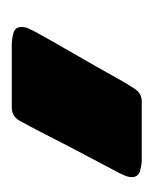

<svg xmlns="http://www.w3.org/2000/svg" viewBox="12 -143 257 321"><g transform="rotate(-90 140.5 17.5)"><path d="M227.1 -91.3Q235.4 -91.3 245.6 -88.6Q255.9 -85.9 255.9 -74.7Q255.9 -69.3 253.7 -64.2Q251.5 -59.1 249 -54.2Q234.9 -28.3 220 -2.7Q205.1 22.9 190.4 48.8Q181.2 64.9 172.1 81.5Q163.1 98.1 152.8 113.8Q145 126 131.3 126H33.7Q25.4 126 15.1 123Q4.9 120.1 4.9 109.4Q4.9 104 7.1 98.6Q9.3 93.3 11.7 88.4Q23.9 65.4 35.9 42.7Q47.9 20 59.6 -2.4Q69.3 -21.5 79.1 -40.5Q88.9 -59.6 99.1 -78.1Q106.4 -91.3 121.1 -91.3Z"/></g></svg>

Font: Belanosima SemiBold
Style: Regular
Weight: 600
Designer: The DocRepair Project, Santiago Orozco
Foundry: Google
Version: Version 2.000